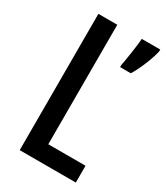

<svg xmlns="http://www.w3.org/2000/svg" viewBox="-179 -885 755 871"><g transform="rotate(30 198.0 -450.0)"><path d="M72 -93H366V-181H171V-807H72ZM396 -797V-807H299C298 -774 283 -683 278 -658V-647H334C357 -683 386 -752 396 -797Z"/></g></svg>

Font: Noto Sans Kannada UI ExtraCondensed Medium
Style: Regular
Weight: 500
Width: 2
Designer: Jelle Bosma - Monotype Design Team
Foundry: Monotype Imaging Inc.
Version: Version 2.005